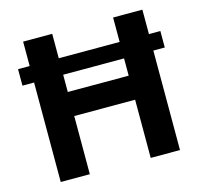

<svg xmlns="http://www.w3.org/2000/svg" viewBox="-103 -820 985 934"><g transform="rotate(-15 390.0 -353.5)"><path d="M749 -501H691.4V0H543.9V-293H237.3V0H90.8V-501H32.2V-584H90.8V-707H237.3V-584H543.9V-707H691.4V-584H749ZM543.9 -414.1V-501H237.3V-414.1Z"/></g></svg>

Font: Pretendard JP
Style: Bold
Weight: 700
Designer: Base glyphs from Inter by Rasmus Andersson; Hangeul glyphs from Noto Sans CJK(Source Han Sans) by Jang Soo-young and Kan
Foundry: Kil Hyung-jin
Version: Version 1.309